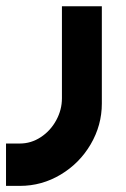

<svg xmlns="http://www.w3.org/2000/svg" viewBox="-24 -357 410 625"><path d="M40.7 248.1Q112.3 248.1 173.7 211.2Q235.1 174.4 271.3 112.5Q307.5 50.6 307.5 -20V-336.7H177.6V-37.1Q177.6 0.5 159 34.5Q140.5 68.6 108.9 89.4Q77.3 110.2 40.7 110.2H-4.4V248.1Z"/></svg>

Font: Arad-FD-VF Thin
Style: Regular
Weight: 100
Designer: Mohammad Darvishi
Version: Version 1.010;September 21, 2024;FontCreator 15.0.0.2992 64-